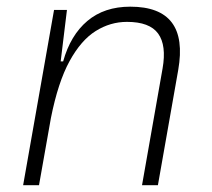

<svg xmlns="http://www.w3.org/2000/svg" viewBox="-20 -547 626 567"><path d="M48.3 0 139.6 -517.6H177.7L159.2 -365.7H166.5Q188 -442.9 238 -485.1Q288.1 -527.3 364.7 -527.3Q539.1 -527.3 506.3 -340.3L446.3 0H399.4L460 -344.2Q472.2 -413.1 447 -447.8Q421.9 -482.4 355 -482.4Q305.7 -482.4 262.5 -455.3Q219.2 -428.2 185.3 -366.2Q151.4 -304.2 130.4 -198.7L95.2 0Z"/></svg>

Font: Cascadia Mono PL ExtraLight
Style: Italic
Weight: 200
Italic angle: -10°
Monospace: yes
Designer: Aaron Bell
Foundry: Saja Typeworks
Version: Version 2404.023; ttfautohint (v1.8.4)